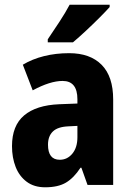

<svg xmlns="http://www.w3.org/2000/svg" viewBox="-20 -786 558 816"><path d="M274 -560Q363 -560 412 -510.5Q461 -461 461 -363V0H352L326 -73H322Q294 -30 260.5 -10Q227 10 172 10Q125 10 93.5 -13.5Q62 -37 46.5 -76.5Q31 -116 31 -165Q31 -252 82.5 -295.5Q134 -339 232 -343L309 -346V-364Q309 -442 246 -442Q193 -442 119 -402L77 -511Q117 -535 167 -547.5Q217 -560 274 -560ZM270 -249Q225 -247 204.5 -227Q184 -207 184 -171Q184 -107 234 -107Q266 -107 287.5 -133Q309 -159 309 -203V-251ZM446 -756Q430 -738 402.5 -710.5Q375 -683 345 -655Q315 -627 290 -606H183V-619Q208 -656 233 -694Q258 -732 276 -766H446Z"/></svg>

Font: Noto Sans Thai Cond ExtBd
Style: Regular
Weight: 800
Width: 3
Designer: Monotype Design Team
Foundry: Monotype Imaging Inc.
Version: Version 2.002; ttfautohint (v1.8.4.7-5d5b)